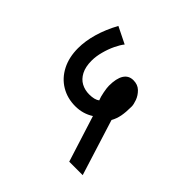

<svg xmlns="http://www.w3.org/2000/svg" viewBox="-164 -772 928 928"><g transform="rotate(45 300.0 -308.0)"><path d="M264 -202Q209.5 -202 166.5 -227.8Q123.5 -253.5 99.2 -300.8Q75 -348 75 -410Q75 -459 90.5 -513Q106 -567 137 -624L222 -582Q208.5 -565.5 195 -537.2Q181.5 -509 172.8 -476.2Q164 -443.5 164 -414Q164 -371.5 178.5 -343.8Q193 -316 217.2 -303Q241.5 -290 271 -290Q308 -290 326 -304Q319 -320.5 314 -347Q309 -373.5 309 -387Q309 -437.5 325.5 -463.8Q342 -490 374 -490Q404 -490 422.8 -471.8Q441.5 -453.5 449.8 -430.8Q458 -408 458 -394Q458 -355 452.8 -328Q447.5 -301 435 -279L525 8H433L358 -229Q316 -202 264 -202Z"/></g></svg>

Font: JuliaMono
Style: Bold
Weight: 700
Monospace: yes
Designer: cormullion
Foundry: corm
Version: Version 0.055; ttfautohint (v1.8.4)